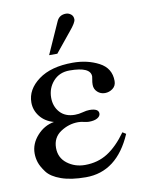

<svg xmlns="http://www.w3.org/2000/svg" viewBox="-78 -718 595 784"><g transform="rotate(-10 219.5 -326.0)"><path d="M153 -507 212 -639Q223 -662 250 -662Q261 -662 270.5 -654.5Q280 -647 280 -633Q280 -620 253 -588L187 -507ZM393 -145 407 -136Q344 10 215 10Q154 10 113 -4.5Q72 -19 54.5 -42.5Q37 -66 31 -84.5Q25 -103 25 -122Q25 -162 54.5 -195Q84 -228 125 -235Q89 -245 68.5 -271Q48 -297 48 -329Q48 -383 100 -421.5Q152 -460 242 -460Q303 -460 350.5 -435Q398 -410 398 -357Q398 -337 383.5 -326Q369 -315 351 -315Q333 -315 320 -327Q307 -339 307 -357Q307 -368 309 -377.5Q311 -387 311 -391Q311 -431 224 -431Q182 -431 156.5 -402.5Q131 -374 131 -334Q131 -298 153 -273.5Q175 -249 215 -249Q231 -249 247.5 -253.5Q264 -258 276 -258Q314 -258 314 -237Q314 -226 301.5 -218.5Q289 -211 266 -211Q258 -211 245.5 -214Q233 -217 222 -217Q183 -217 149 -194.5Q115 -172 115 -129Q115 -88 146.5 -64Q178 -40 220 -40Q273 -40 314 -66Q355 -92 393 -145Z"/></g></svg>

Font: STIX Math
Style: Regular
Weight: 400
Designer: MicroPress Inc., with final additions and corrections provided by Coen Hoffman, Elsevier (retired)
Version: Version 1.1.1